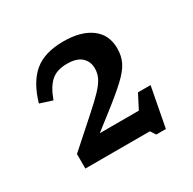

<svg xmlns="http://www.w3.org/2000/svg" viewBox="-100 -816 609 607"><g transform="rotate(-30 204.0 -513.0)"><path d="M370 -456.5 342.5 -312H307.5L295 -331H59.5V-384L156.5 -470.5Q190.5 -500.5 209.5 -520.5Q228.5 -540.5 236.2 -556.5Q244 -572.5 244 -590.5Q244 -615.5 227 -631.2Q210 -647 174.5 -647Q136.5 -647 115.5 -627.8Q94.5 -608.5 80 -568L35 -582.5Q54.5 -650 92.8 -682Q131 -714 200 -714Q263.5 -714 300.2 -687Q337 -660 337 -609.5Q337 -582 326.2 -560.2Q315.5 -538.5 288 -512.8Q260.5 -487 209.5 -447.5L155 -405H297.5L324 -456.5Z"/></g></svg>

Font: Newsreader Caption
Style: Regular
Weight: 400
Designer: Hugues Gentile
Foundry: Production Type
Version: Version 1.001